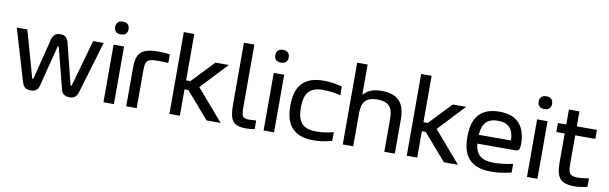

<svg xmlns="http://www.w3.org/2000/svg" viewBox="-47 -1172 5206 1642"><g transform="rotate(10 2556.0 -350.5)"><path d="M314 -46.9Q300.8 8.8 241.2 8.8Q210.4 8.8 193.1 -4.9Q175.8 -18.6 167 -46.9L32.2 -500H124L236.8 -98.1Q239.3 -90.8 244.1 -90.8Q246.6 -90.8 249 -98.1L337.9 -452.1Q345.2 -479.5 361.6 -494.1Q377.9 -508.8 410.2 -508.8Q441.9 -508.8 457.8 -494.1Q473.6 -479.5 481 -452.1L569.8 -98.1Q572.3 -90.8 576.2 -90.8Q579.6 -90.8 582 -98.1L695.8 -500H787.1L651.9 -46.9Q643.1 -18.6 625.7 -4.9Q608.4 8.8 578.1 8.8Q518.1 8.8 504.9 -46.9L415 -397.9Q413.6 -403.3 409.4 -403.3Q405.3 -403.3 403.8 -397.9Z M873 -500H963.9V0H873ZM859.9 -650.9V-652.8Q859.9 -678.7 874.8 -693.4Q889.6 -708 918 -708Q946.3 -708 961.2 -693.4Q976.1 -678.7 976.1 -652.8V-650.9Q976.1 -625.5 961.2 -611.3Q946.3 -597.2 918 -597.2Q889.6 -597.2 874.8 -611.3Q859.9 -625.5 859.9 -650.9Z M1270.5 -430.2Q1223.1 -430.2 1200.4 -421.9Q1177.7 -413.6 1169.7 -394.3Q1161.6 -375 1161.6 -334V0H1070.8V-334Q1070.8 -400.9 1087.6 -437.7Q1104.5 -474.6 1145.3 -491.7Q1186 -508.8 1260.7 -508.8Q1314.5 -508.8 1360.8 -502V-426.8Q1307.1 -430.2 1270.5 -430.2Z M1445.8 -710H1536.6V-307.1H1573.7L1757.8 -500H1873.5L1657.7 -270L1890.6 0H1768.6L1569.8 -229H1536.6V0H1445.8Z M2118.7 -69.8Q2146.5 -69.8 2186.5 -73.2V2Q2151.9 8.8 2110.4 8.8Q2027.8 8.8 1997.8 -29.1Q1967.8 -66.9 1967.8 -166V-710H2058.6V-166Q2058.6 -106.9 2069.8 -88.4Q2081.1 -69.8 2118.7 -69.8Z M2263.7 -500H2354.5V0H2263.7ZM2250.5 -650.9V-652.8Q2250.5 -678.7 2265.4 -693.4Q2280.3 -708 2308.6 -708Q2336.9 -708 2351.8 -693.4Q2366.7 -678.7 2366.7 -652.8V-650.9Q2366.7 -625.5 2351.8 -611.3Q2336.9 -597.2 2308.6 -597.2Q2280.3 -597.2 2265.4 -611.3Q2250.5 -625.5 2250.5 -650.9Z M2452.1 -255.9Q2452.1 -383.3 2512.7 -446Q2573.2 -508.8 2696.3 -508.8Q2775.4 -508.8 2857.4 -485.8V-410.2Q2782.2 -430.2 2704.1 -430.2Q2620.1 -430.2 2581.8 -387.9Q2543.5 -345.7 2543.5 -252.9V-247.1Q2543.5 -154.3 2581.8 -112.1Q2620.1 -69.8 2704.1 -69.8Q2782.2 -69.8 2857.4 -89.8V-14.2Q2775.4 8.8 2696.3 8.8Q2573.2 8.8 2512.7 -54Q2452.1 -116.7 2452.1 -244.1Z M2951.2 -710H3042V-451.2H3049.3Q3093.3 -508.8 3201.2 -508.8Q3305.7 -508.8 3354.5 -457.3Q3403.3 -405.8 3403.3 -294.9V0H3312V-291Q3312 -363.8 3280 -397Q3248 -430.2 3177.2 -430.2Q3106.4 -430.2 3074.2 -397Q3042 -363.8 3042 -291V0H2951.2Z M3506.8 -710H3597.7V-307.1H3634.8L3818.8 -500H3934.6L3718.8 -270L3951.7 0H3829.6L3630.9 -229H3597.7V0H3506.8Z M4452.6 -268.1Q4452.6 -232.4 4444.8 -219.7Q4437 -207 4412.6 -207H4083Q4090.3 -135.3 4129.6 -102.5Q4168.9 -69.8 4248 -69.8Q4284.2 -69.8 4332.8 -75.7Q4381.3 -81.5 4415 -89.8V-14.2Q4324.2 8.8 4240.7 8.8Q4112.8 8.8 4051.3 -53.5Q3989.7 -115.7 3989.7 -244.1V-255.9Q3989.7 -382.8 4048.1 -445.8Q4106.4 -508.8 4224.6 -508.8Q4338.4 -508.8 4395.5 -447Q4452.6 -385.3 4452.6 -268.1ZM4082 -283.2H4361.8Q4360.4 -430.2 4224.6 -430.2Q4155.3 -430.2 4121.3 -395Q4087.4 -359.9 4082 -283.2Z M4550.8 -500H4641.6V0H4550.8ZM4537.6 -650.9V-652.8Q4537.6 -678.7 4552.5 -693.4Q4567.4 -708 4595.7 -708Q4624 -708 4638.9 -693.4Q4653.8 -678.7 4653.8 -652.8V-650.9Q4653.8 -625.5 4638.9 -611.3Q4624 -597.2 4595.7 -597.2Q4567.4 -597.2 4552.5 -611.3Q4537.6 -625.5 4537.6 -650.9Z M4979.5 -69.8Q5016.6 -69.8 5075.2 -80.1V-5.9Q5067.9 -4.4 5053 -1.7Q5038.1 1 5032.5 2Q5026.9 2.9 5015.9 4.6Q5004.9 6.3 4998 7.1Q4991.2 7.8 4981.9 8.3Q4972.7 8.8 4963.4 8.8Q4875 8.8 4839.6 -29.1Q4804.2 -66.9 4804.2 -165V-421.9H4731.4V-500H4804.2V-629.9H4895.5V-500H5070.3V-421.9H4895.5V-168.9Q4895.5 -108.4 4912.1 -89.1Q4928.7 -69.8 4979.5 -69.8Z"/></g></svg>

Font: LT Wave Text
Style: Regular
Weight: 400
Designer: Daniel Lyons
Version: Version 2.5 (Glyphs App)